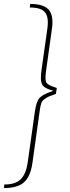

<svg xmlns="http://www.w3.org/2000/svg" viewBox="-39 -788 355 973"><path d="M112 -750 114 -768Q183 -768 208.5 -738Q234 -708 224 -641L194 -426Q188 -381 196.5 -368.5Q205 -356 241 -345Q243 -344 245 -343.5Q247 -343 249 -342L244 -312Q218 -303 210 -299.5Q202 -296 188.5 -287Q175 -278 170.5 -265.5Q166 -253 163 -232L125 40Q115 107 82.5 136Q50 165 -19 165L-17 147Q40 147 66.5 120Q93 93 101 38L138 -224Q145 -275 162.5 -293Q180 -311 232 -328Q187 -339 175 -359Q163 -379 172 -438L201 -643Q209 -699 190 -724.5Q171 -750 112 -750Z"/></svg>

Font: Exo 2.0 Thin
Style: Italic
Weight: 250
Italic angle: -8°
Designer: Natanael Gama
Version: Version 1.001;PS 001.001;hotconv 1.0.70;makeotf.lib2.5.58329